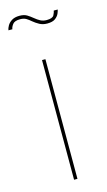

<svg xmlns="http://www.w3.org/2000/svg" viewBox="-116 -781 460 823"><g transform="rotate(-15 113.5 -370.0)"><path d="M105.5 0V-531H120.5V0ZM226.5 -723Q225.5 -716.5 220.8 -705.5Q216 -694.5 204 -685.5Q192 -676.5 168.5 -676.5Q149 -676.5 134.2 -684.5Q119.5 -692.5 107 -703Q97.5 -711.5 86.8 -718Q76 -724.5 60 -724.5Q35.5 -724.5 26.8 -713Q18 -701.5 17 -691.5H-0.5Q0.5 -700 6.8 -711.2Q13 -722.5 26.2 -731Q39.5 -739.5 61 -739.5Q81 -739.5 93.8 -731.8Q106.5 -724 118.5 -714Q130.5 -704 142.2 -697.8Q154 -691.5 169.5 -691.5Q195.5 -691.5 201.8 -703.2Q208 -715 209 -723Z"/></g></svg>

Font: Epilogue Thin
Style: Regular
Weight: 250
Designer: Tyler Finck
Foundry: Etcetera Type Co
Version: Version 2.111